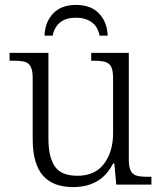

<svg xmlns="http://www.w3.org/2000/svg" viewBox="-20 -751 658 781"><path d="M113 -185V-433Q113 -464 105 -479.5Q97 -495 81 -499.5Q65 -504 33 -504H19V-536H177V-186Q177 -112 203 -74Q229 -36 295 -36Q366 -36 403 -84.5Q440 -133 440 -210V-431Q440 -464 432.5 -479Q425 -494 408.5 -499Q392 -504 361 -504H351V-536H504V-102Q504 -71 512 -56Q520 -41 535.5 -36.5Q551 -32 579 -32H596V0H453L445 -86H440Q415 -37 374.5 -13.5Q334 10 277 10Q195 10 154 -37.5Q113 -85 113 -185ZM289 -731Q350 -731 383 -696Q416 -661 418 -606H385Q378 -643 352.5 -661Q327 -679 289 -679Q210 -679 194 -606H161Q163 -661 196 -696Q229 -731 289 -731Z"/></svg>

Font: Noto Serif Light
Style: Regular
Weight: 300
Designer: Monotype Design Team
Foundry: Monotype Imaging Inc.
Version: Version 1.001